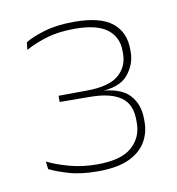

<svg xmlns="http://www.w3.org/2000/svg" viewBox="-51 -753 408 442"><g transform="rotate(-10 153.0 -532.0)"><path d="M144.5 -357.5Q104 -357.5 75.2 -366.2Q46.5 -375 32 -382.5L30 -400.5Q49.5 -390.5 80 -382Q110.5 -373.5 145.5 -373.5Q201.5 -373.5 226.5 -395.5Q251.5 -417.5 251.5 -452V-458.5Q251.5 -476.5 246 -489.8Q240.5 -503 228.5 -511.8Q216.5 -520.5 198.2 -525Q180 -529.5 154.5 -529.5L85 -530V-544.5L152.5 -545Q203.5 -545.5 225.8 -564.8Q248 -584 248 -614.5V-620.5Q248 -653 224 -671.5Q200 -690 148 -690Q109.5 -690 81.2 -681.2Q53 -672.5 32.5 -661L34.5 -678.5Q50.5 -688.5 79.5 -697.2Q108.5 -706 149.5 -706Q210.5 -706 238.2 -683.8Q266 -661.5 266 -621.5V-614.5Q266 -586 246.2 -562.2Q226.5 -538.5 177.5 -537.5H174.5L177.5 -539Q227.5 -537 248.5 -515Q269.5 -493 269.5 -458V-450.5Q269.5 -425.5 257 -404.2Q244.5 -383 217.2 -370.2Q190 -357.5 144.5 -357.5Z"/></g></svg>

Font: Anek Tamil Thin
Style: Regular
Weight: 250
Designer: Aadarsh Rajan (Tamil), Yesha Goshar (Latin)
Foundry: Ek Type
Version: Version 1.003